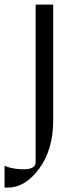

<svg xmlns="http://www.w3.org/2000/svg" viewBox="-119 -687 294 851"><path d="M38.9 32.2V-666.7H116.7V-152.2Q116.7 -24.4 55 60Q-6.7 144.4 -84.4 144.4H-98.9V47.8Q-63.3 63.3 -14.4 63.3Q38.9 63.3 38.9 32.2Z"/></svg>

Font: Le Murmure
Style: Regular
Weight: 600
Width: 2
Designer: Jeremy Landes, Alexander Slobzheninov (Cyrillic)
Foundry: Velvetyne Type Foundry
Version: Version 1.0